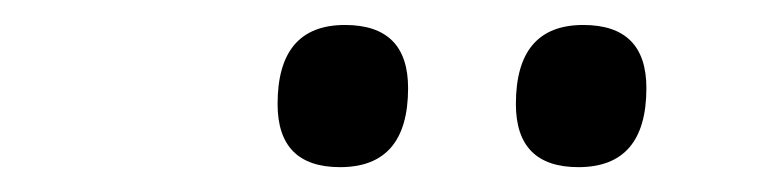

<svg xmlns="http://www.w3.org/2000/svg" viewBox="-20 -765 617 153"><path d="M251 -631.8Q201.2 -631.8 201.2 -682.1Q201.2 -745.1 254.9 -745.1Q305.2 -745.1 305.2 -694.8Q305.2 -631.8 251 -631.8ZM440.9 -631.8Q391.1 -631.8 391.1 -682.1Q391.1 -745.1 444.8 -745.1Q495.1 -745.1 495.1 -694.8Q495.1 -631.8 440.9 -631.8Z"/></svg>

Font: Droid Serif
Style: Italic
Weight: 400
Italic angle: -12°
Designer: Monotype Design team
Foundry: Monotype Imaging Inc.
Version: Version 1.03